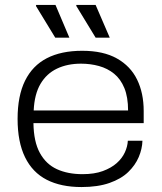

<svg xmlns="http://www.w3.org/2000/svg" viewBox="-20 -743 652 775"><path d="M309 12Q226 12 168.5 -17.5Q111 -47 81 -108.5Q51 -170 51 -263Q51 -356 81 -417Q111 -478 169 -508Q227 -538 312 -538Q397 -538 452 -507Q507 -476 533.5 -421.5Q560 -367 560 -295V-246H115Q116 -171 141 -125.5Q166 -80 210 -60Q254 -40 313 -40Q361 -40 395 -52.5Q429 -65 451 -84.5Q473 -104 484 -128Q495 -152 496 -175H555Q554 -142 540 -109Q526 -76 497.5 -48.5Q469 -21 422 -4.5Q375 12 309 12ZM116 -297H497Q497 -351 482 -387.5Q467 -424 440.5 -445.5Q414 -467 379.5 -476.5Q345 -486 307 -486Q252 -486 210 -466Q168 -446 143.5 -404.5Q119 -363 116 -297ZM366 -591 288 -719V-723H366L423 -591ZM203 -591 125 -719 126 -723H204L260 -591Z"/></svg>

Font: Archivo SemiExpanded ExtraLight
Style: Regular
Weight: 250
Width: 6
Designer: Hector Gatti
Foundry: Omnibus-Type
Version: Version 2.001